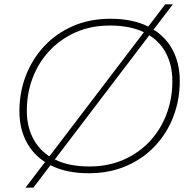

<svg xmlns="http://www.w3.org/2000/svg" viewBox="-20 -790 877 880"><path d="M387 4Q284 4 213 -32Q142 -68 105.5 -132Q69 -196 69 -281Q69 -366 98 -442Q127 -518 181.5 -577Q236 -636 313 -670Q390 -704 487 -704Q589 -704 660 -668Q731 -632 767.5 -568Q804 -504 804 -419Q804 -334 775.5 -258Q747 -182 692.5 -123Q638 -64 560.5 -30Q483 4 387 4ZM390 -27Q476 -27 546.5 -58Q617 -89 667 -143Q717 -197 743.5 -267.5Q770 -338 770 -418Q770 -494 738 -551.5Q706 -609 642 -641Q578 -673 484 -673Q397 -673 327 -642Q257 -611 206.5 -557Q156 -503 129.5 -432.5Q103 -362 103 -282Q103 -206 135.5 -148.5Q168 -91 231.5 -59Q295 -27 390 -27ZM97 70 737 -770H772L133 70Z"/></svg>

Font: Montserrat ExtraLight
Style: Italic
Weight: 200
Italic angle: -11.3°
Designer: Julieta Ulanovsky
Foundry: Julieta Ulanovsky
Version: Version 9.000; ttfautohint (v1.8.4.7-5d5b)